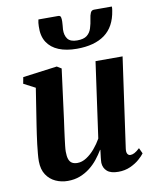

<svg xmlns="http://www.w3.org/2000/svg" viewBox="-89 -860 761 940"><g transform="rotate(-10 292.0 -390.0)"><path d="M172.5 11Q140 11 112 -1.8Q84 -14.5 66.5 -40.8Q49 -67 48.5 -108.5Q48.5 -125 50.5 -146.2Q52.5 -167.5 55.2 -191.5Q58 -215.5 61.5 -239Q65 -262.5 68 -283L96.5 -465.5L39 -495.5L45 -527.5L215.5 -550L237.5 -536.5L205 -286.5Q202 -266 199 -243.5Q196 -221 193.2 -199.8Q190.5 -178.5 188.5 -160.8Q186.5 -143 186.5 -131.5Q186.5 -108.5 191.5 -94.2Q196.5 -80 207 -73.8Q217.5 -67.5 234 -67.5Q256.5 -67.5 279 -82Q301.5 -96.5 321 -119.5Q340.5 -142.5 354.5 -167.5L407 -543H541.5L478.5 -96Q476 -78 481.2 -69.5Q486.5 -61 496 -61Q505.5 -61 516.2 -66.5Q527 -72 542.5 -86.5L555.5 -58.5Q547.5 -47 529 -30.8Q510.5 -14.5 483.5 -2.2Q456.5 10 423.5 10Q386 10 368 -5.8Q350 -21.5 348.5 -47.5Q348.5 -51 349 -58.2Q349.5 -65.5 350.5 -74.5Q351.5 -83.5 352.8 -93.2Q354 -103 355 -111L353.5 -111.5Q340 -89 322.5 -67Q305 -45 282.5 -27.5Q260 -10 232.8 0.5Q205.5 11 172.5 11ZM265.5 -792.5Q276 -792.5 278.2 -784Q280.5 -775.5 280 -762Q280 -753.5 278.8 -743Q277.5 -732.5 277 -723.5Q276 -694 289.5 -676.2Q303 -658.5 336.5 -658.5Q369 -658.5 385.2 -671.2Q401.5 -684 408.2 -705.5Q415 -727 418.5 -752Q420.5 -768.5 425.8 -780.5Q431 -792.5 443.5 -792.5H532Q532 -788 532 -783.5Q532 -779 530.5 -772.5Q518.5 -693.5 467.2 -656Q416 -618.5 328.5 -618.5Q276 -618.5 238.5 -633.8Q201 -649 181 -680Q161 -711 163 -759Q163 -767.5 164 -775.8Q165 -784 167 -792.5Z"/></g></svg>

Font: Merriweather 60pt
Style: Bold Italic
Weight: 700
Italic angle: -7.8°
Version: Version 2.101